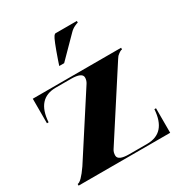

<svg xmlns="http://www.w3.org/2000/svg" viewBox="-173 -867 937 993"><g transform="rotate(-30 295.5 -371.0)"><path d="M232.4 -585.9 242.2 -615.2Q278.3 -719.7 290 -734.4Q295.9 -742.2 300.8 -742.2H427.7V-732.4Q422.9 -732.4 407.7 -725.1Q391.1 -717.3 378.4 -704.1L261.7 -585.9ZM424.8 -9.8Q538.1 -9.8 546.9 -146.5H556.6V0H9.8V-9.8Q30.3 -9.8 76.2 -76.2L308.6 -435.5Q318.4 -450.7 318.4 -467.8Q318.4 -498 251 -498H161.1Q47.9 -498 39.1 -361.3H29.3V-507.8H556.6V-498Q545.4 -498 523.9 -478.5Q521.5 -476.6 492.7 -431.6L260.3 -72.3Q251.5 -58.6 251.5 -40Q251.5 -9.8 317.9 -9.8Z"/></g></svg>

Font: spinwerad
Style: Bold
Weight: 700
Width: 7
Version: Version 0.3